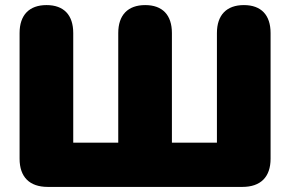

<svg xmlns="http://www.w3.org/2000/svg" viewBox="-20 -735 1141 755"><path d="M168 0H933C1005 0 1044 -39 1044 -111V-605C1044 -676 1007 -715 939 -715C871 -715 833 -676 833 -605V-174H656V-605C656 -676 619 -715 551 -715C483 -715 445 -676 445 -605V-174H268V-605C268 -676 231 -715 163 -715C95 -715 57 -676 57 -605V-111C57 -39 96 0 168 0Z"/></svg>

Font: SN Pro Black
Style: Regular
Weight: 900
Designer: Tobias Whetton
Foundry: Supernotes
Version: Version 1.001;Glyphs 3.2 (3249)